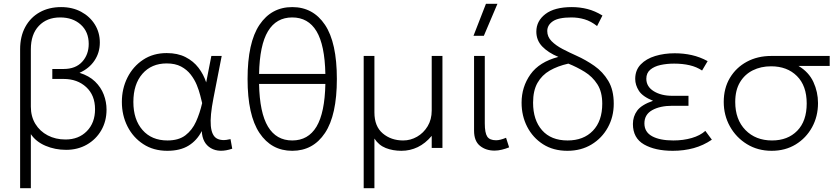

<svg xmlns="http://www.w3.org/2000/svg" viewBox="-20 -772 4382 1002"><path d="M85 210V-515Q85 -582 112 -631.5Q139 -681 187.2 -708Q235.5 -735 299 -735Q358 -735 403.5 -710.5Q449 -686 475 -644.2Q501 -602.5 501 -550Q501 -497.5 473.2 -456Q445.5 -414.5 395 -392Q445 -376.5 476 -346.5Q507 -316.5 521.5 -278.2Q536 -240 536 -200Q536 -139.5 508.5 -92Q481 -44.5 433.2 -17.2Q385.5 10 325 10Q267.5 10 217.5 -11.2Q167.5 -32.5 141 -72V210ZM322 -44Q390.5 -44 433.2 -87.5Q476 -131 476 -202Q476 -275 429.8 -317.5Q383.5 -360 312 -360H253V-412H312Q374.5 -412 408.8 -449.5Q443 -487 443 -543Q443 -606 401.5 -643.5Q360 -681 294 -681Q224.5 -681 182.8 -637Q141 -593 141 -515V-215Q141 -164 164.5 -125.5Q188 -87 229 -65.5Q270 -44 322 -44Z M853 15Q781 15 727.8 -19.8Q674.5 -54.5 645.2 -112.5Q616 -170.5 616 -240Q616 -309.5 645.2 -367.5Q674.5 -425.5 727 -460.2Q779.5 -495 850 -495Q907 -495 948.2 -474Q989.5 -453 1016 -418.2Q1042.5 -383.5 1056 -342L1083 -480H1137L1094 -260Q1075.5 -165.5 1080.2 -115Q1085 -64.5 1111.2 -49.5Q1137.5 -34.5 1183 -46L1192 4Q1124.5 27 1080.2 1Q1036 -25 1033 -88Q1007.5 -38.5 963.8 -11.8Q920 15 853 15ZM854 -39Q912.5 -39 947.8 -66Q983 -93 1003 -137.2Q1023 -181.5 1035 -234Q1031 -249.5 1024.8 -274.8Q1018.5 -300 1006.8 -328.8Q995 -357.5 975.2 -383Q955.5 -408.5 925 -424.8Q894.5 -441 850 -441Q770.5 -441 723.2 -386.8Q676 -332.5 676 -240Q676 -148 723.8 -93.5Q771.5 -39 854 -39Z M1505 15Q1396.5 15 1334.2 -78Q1272 -171 1272 -360Q1272 -550 1334.2 -642.5Q1396.5 -735 1505 -735Q1614 -735 1676 -642.5Q1738 -550 1738 -360Q1738 -171 1676 -78Q1614 15 1505 15ZM1332 -386H1678Q1675 -537 1631.8 -609Q1588.5 -681 1505 -681Q1422 -681 1378.5 -609Q1335 -537 1332 -386ZM1505 -39Q1588.5 -39 1631.8 -111.2Q1675 -183.5 1678 -334H1332Q1335 -183.5 1378.5 -111.2Q1422 -39 1505 -39Z M1878 210V-480H1934V-185Q1934 -112.5 1977.5 -75.8Q2021 -39 2084 -39Q2122.5 -39 2156.5 -58.5Q2190.5 -78 2211.8 -113.2Q2233 -148.5 2233 -195V-480H2289V0H2233V-63Q2200 -23.5 2160 -4.2Q2120 15 2075 15Q2030 15 1993.2 0.5Q1956.5 -14 1934 -49V210Z M2561 14Q2515.5 14 2484.8 -11Q2454 -36 2454 -90V-480H2510V-128Q2510 -78.5 2522.8 -59.2Q2535.5 -40 2569 -40Q2590 -40 2621 -53L2637 -3Q2618.5 4.5 2598.8 9.2Q2579 14 2561 14ZM2451 -585 2516 -752H2576L2505 -585Z M2941 15Q2867.5 15 2814 -19.2Q2760.5 -53.5 2731.2 -110.5Q2702 -167.5 2702 -236Q2702 -318.5 2748.2 -383.8Q2794.5 -449 2894 -475Q2841 -497 2810 -529.2Q2779 -561.5 2779 -607Q2779 -662.5 2826.5 -698.8Q2874 -735 2964 -735Q3006 -735 3045.5 -725Q3085 -715 3124 -691L3096 -636Q3064.5 -661 3031.2 -671Q2998 -681 2962 -681Q2894.5 -681 2865.2 -661Q2836 -641 2836 -610Q2836 -580 2858.5 -557.2Q2881 -534.5 2916 -516.2Q2951 -498 2989 -481Q3037 -459.5 3081.5 -428.5Q3126 -397.5 3154.5 -350Q3183 -302.5 3183 -231Q3183 -162.5 3152.2 -106.8Q3121.5 -51 3067 -18Q3012.5 15 2941 15ZM2942 -39Q3025.5 -39 3074.2 -89.8Q3123 -140.5 3123 -231Q3123 -292.5 3097.5 -332.2Q3072 -372 3031.5 -397Q2991 -422 2946 -440Q2890.5 -427.5 2849.2 -403.8Q2808 -380 2785 -339.5Q2762 -299 2762 -236Q2762 -145.5 2809 -92.2Q2856 -39 2942 -39Z M3491 15Q3399 15 3341 -18.2Q3283 -51.5 3283 -125Q3283 -164 3305.2 -194.5Q3327.5 -225 3388 -246Q3333.5 -268 3314.2 -298.2Q3295 -328.5 3295 -360Q3295 -406 3323.8 -435.8Q3352.5 -465.5 3399.5 -479.8Q3446.5 -494 3501 -494Q3547.5 -494 3590 -484.5Q3632.5 -475 3673 -453L3644 -404Q3615.5 -423 3579 -431.5Q3542.5 -440 3498 -440Q3460 -440 3427 -432.8Q3394 -425.5 3373.5 -408.2Q3353 -391 3353 -361Q3353 -320 3391.8 -296Q3430.5 -272 3489 -272H3573V-220H3489Q3424.5 -220 3383.8 -197.2Q3343 -174.5 3343 -128Q3343 -83 3383.2 -61Q3423.5 -39 3494 -39Q3546 -39 3590 -51.8Q3634 -64.5 3661 -89L3695 -43Q3651 -13 3600.2 1Q3549.5 15 3491 15Z M4007 15Q3934.5 15 3878 -19.8Q3821.5 -54.5 3789.2 -112.5Q3757 -170.5 3757 -240Q3757 -311.5 3789.2 -365.5Q3821.5 -419.5 3877.5 -449.8Q3933.5 -480 4005 -480H4310V-428H4147Q4201 -396 4225 -344Q4249 -292 4249 -234Q4249 -164.5 4218 -108Q4187 -51.5 4132.5 -18.2Q4078 15 4007 15ZM4009 -39Q4091 -39 4140.5 -89.5Q4190 -140 4190 -232Q4190 -324.5 4139 -375.2Q4088 -426 4004 -426Q3951 -426 3908.8 -405Q3866.5 -384 3841.8 -342.8Q3817 -301.5 3817 -240Q3817 -148 3870.2 -93.5Q3923.5 -39 4009 -39Z"/></svg>

Font: Geologica Thin
Style: Regular
Weight: 100
Designer: Sindre Bremnes, Frode Helland
Foundry: Monokrom Skriftforlag AS
Version: Version 1.010; ttfautohint (v1.8.4.7-5d5b);gftools[0.9.28]